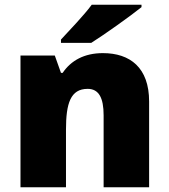

<svg xmlns="http://www.w3.org/2000/svg" viewBox="-20 -786 710 806"><path d="M574 -756V-766H365C332 -721 270 -657 236 -620V-606H363C417 -640 527 -718 574 -756ZM412 -563C334 -563 278 -532 243 -480H236L210 -553H66V0H257V-242C257 -352 276 -413 348 -413C395 -413 415 -375 415 -302V0H606V-360C606 -502 526 -563 412 -563Z"/></svg>

Font: Noto Sans Gurmukhi Black
Style: Regular
Weight: 900
Designer: Jelle Bosma - Monotype Design Team
Foundry: Monotype Imaging Inc.
Version: Version 2.004